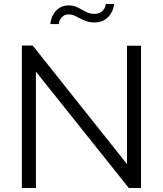

<svg xmlns="http://www.w3.org/2000/svg" viewBox="-20 -937 812 957"><path d="M159 -580V0H89V-710H143L613 -119V-709H683V0H622ZM451 -825Q428 -825 411.5 -831Q395 -837 380.5 -844.5Q366 -852 352.5 -858.5Q339 -865 323 -865Q306 -865 296.5 -858Q287 -851 281.5 -842.5Q276 -834 274.5 -826.5Q273 -819 273 -817H231Q231 -822 234.5 -837.5Q238 -853 248 -869Q258 -885 276 -897.5Q294 -910 322 -910Q343 -910 358.5 -903.5Q374 -897 388 -889Q402 -881 416.5 -874.5Q431 -868 450 -868Q469 -868 480.5 -875Q492 -882 498 -891Q504 -900 505.5 -907.5Q507 -915 507 -917H549Q549 -912 545 -897Q541 -882 530.5 -866Q520 -850 500.5 -837.5Q481 -825 451 -825Z"/></svg>

Font: Boldmen
Style: Regular
Weight: 400
Designer: Matt McInerney, Pablo Impallari, Rodrigo Fuenzalida
Foundry: LIVING CONCEPT
Version: Version 1.000